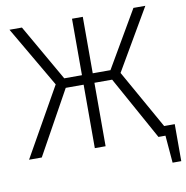

<svg xmlns="http://www.w3.org/2000/svg" viewBox="-89 -770 968 1001"><g transform="rotate(-10 395.0 -270.0)"><path d="M790 -50.8V145H744.1L731.9 0H694.8L508.8 -335.9H415V0H357.9V-335.9H263.2L77.1 0H9.8L214.8 -362.8L26.9 -685.1H92.8L264.2 -386.2H357.9V-685.1H415V-386.2H508.8L683.1 -685.1H746.1L558.1 -362.8L733.9 -50.8Z"/></g></svg>

Font: FiraSans-Light
Style: Regular
Weight: 300
Designer: Carrois Corporate & Edenspiekermann AG
Foundry: Carrois Corporate GbR & Edenspiekermann AG
Version: Version 3.106;PS 003.106;hotconv 1.0.70;makeotf.lib2.5.58329